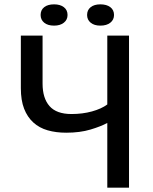

<svg xmlns="http://www.w3.org/2000/svg" viewBox="-20 -864 703 884"><path d="M176 -700V-479Q176 -412 208 -375.5Q240 -339 309 -339Q360 -339 403.5 -351Q447 -363 474 -383V-700H574V0H474V-298Q445 -282 396.5 -267.5Q348 -253 285 -253Q238 -253 199.5 -264Q161 -275 133.5 -300Q106 -325 91 -363.5Q76 -402 76 -458V-700ZM167 -795Q167 -818 183.5 -831Q200 -844 229 -844Q257 -844 274 -831Q291 -818 291 -795Q291 -773 274 -759.5Q257 -746 229 -746Q200 -746 183.5 -759.5Q167 -773 167 -795ZM381 -795Q381 -818 397.5 -831Q414 -844 442 -844Q471 -844 488 -831Q505 -818 505 -795Q505 -773 488 -759.5Q471 -746 442 -746Q414 -746 397.5 -759.5Q381 -773 381 -795Z"/></svg>

Font: PT Sans Caption
Style: Regular
Weight: 400
Designer: A.Korolkova, O.Umpeleva, V.Yefimov
Foundry: ParaType Ltd
Version: Version 2.004W OFL